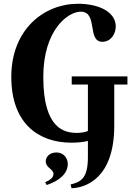

<svg xmlns="http://www.w3.org/2000/svg" viewBox="-20 -750 707 1020"><path d="M447 84C447 194 413 216 355 230L360 250C430 248 587 202 587 -82V-301H657V-344H361V-301H447V-54C432 -48 413 -44 390 -44C324 -44 210 -63 210 -341C210 -591 341 -688 409 -688C502 -688 441 -528 524 -528C571 -528 595 -573 595 -609C595 -686 507 -730 394 -730C215 -730 40 -595 40 -341C40 -97 182 8 359 8C393 8 420 5 447 -1ZM228 233C294 211 340 173 340 121C340 92 320 60 280 60C241 60 223 86 223 107C223 142 264 148 264 173C264 188 257 202 220 218Z"/></svg>

Font: Berkshire Swash
Style: Regular
Weight: 700
Designer: Astigmatic (AOETI)
Foundry: Astigmatic (AOETI)
Version: Version 1.000